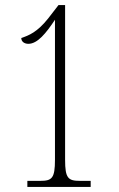

<svg xmlns="http://www.w3.org/2000/svg" viewBox="-20 -738 469 758"><path d="M88 0H338V-24H296C249 -24 237 -34 237 -107V-718H211L170 -665C127 -611 94 -598 64 -588C64 -573 77 -565 92 -565C128 -565 162 -607 197 -660V-107C197 -34 185 -24 139 -24H88Z"/></svg>

Font: Noto Serif Tamil ExtraCondensed ExtraLight
Style: Regular
Weight: 200
Width: 2
Designer: Indian Type Foundry, Tom Grace, and the Monotype Design Team
Foundry: Monotype Imaging Inc.
Version: Version 2.004